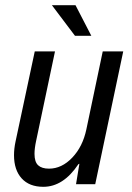

<svg xmlns="http://www.w3.org/2000/svg" viewBox="-20 -710 508 740"><path d="M347 0H273L286 -79L282 -77Q224 10 147 10Q93 10 63.5 -22.5Q34 -55 34 -112Q34 -137 40 -165L114 -512H192L119 -166Q113 -138 113 -117Q113 -86 127 -73Q141 -60 169 -60Q218 -60 258.5 -102.5Q299 -145 313 -212L376 -512H455ZM180 -690H271L332 -572H269Z"/></svg>

Font: Decalotype
Style: Italic
Weight: 400
Italic angle: -12°
Designer: Alfredo Marco Pradil
Foundry: Alfredo Marco Pradil
Version: Version 1.0